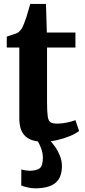

<svg xmlns="http://www.w3.org/2000/svg" viewBox="-20 -724 442 994"><path d="M203 9.5Q141.5 9.5 110.8 -19.2Q80 -48 80 -112V-478H15V-534.5Q26.5 -539 38.8 -542.5Q51 -546 61.2 -549.8Q71.5 -553.5 77.5 -558.5Q84 -565 88.8 -571Q93.5 -577 97.5 -585.2Q101.5 -593.5 105.5 -604.5Q111 -617.5 116.5 -635Q122 -652.5 127.2 -670.8Q132.5 -689 136.5 -703.5H218L222.5 -555.5H370.5V-478H223.5V-198Q223.5 -145 227.2 -120.8Q231 -96.5 242.8 -90.2Q254.5 -84 277 -84Q302 -84 328.2 -89.8Q354.5 -95.5 370.5 -102L389.5 -46Q372.5 -32.5 343 -20Q313.5 -7.5 277 1Q240.5 9.5 203 9.5ZM162 251Q144.5 251 124 246.5Q103.5 242 90 236.5L90.5 153Q101 156.5 114 158.2Q127 160 133.5 160Q166.5 160 184.2 148.2Q202 136.5 202 91Q202 72 196 53.2Q190 34.5 182.2 19.5Q174.5 4.5 169 -2L213 -6.5L233 -2Q244 7.5 260.2 29Q276.5 50.5 289.2 80Q302 109.5 300.5 143Q299 183 282 206.8Q265 230.5 234.5 240.8Q204 251 162 251Z"/></svg>

Font: Merriweather Light 18pt
Style: Bold
Weight: 700
Version: Version 2.100